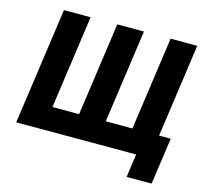

<svg xmlns="http://www.w3.org/2000/svg" viewBox="-117 -836 1208 1113"><g transform="rotate(15 487.5 -280.0)"><path d="M34 0 133 -700H293L214 -140H374L453 -700H613L534 -140H694L773 -700H933L854 -140H924L884 140H734L754 0Z"/></g></svg>

Font: Finlandica
Style: Bold Italic
Weight: 700
Italic angle: -8°
Designer: Niklas Ekholm, Juho Hiilivirta, Jaakko Suomalainen
Foundry: Helsinki Type Studio
Version: Version 1.064; ttfautohint (v1.8.4.7-5d5b)